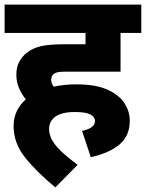

<svg xmlns="http://www.w3.org/2000/svg" viewBox="-20 -642 633 833"><path d="M336 -74Q392 -86 392 -116Q392 -135 372 -145.5Q352 -156 304 -156Q249 -156 221 -136.5Q193 -117 193 -82Q193 -60 204 -38Q215 -16 241.5 10.5Q268 37 317 73L220 171Q139 104 89 41.5Q39 -21 39 -95Q39 -131 53 -160Q67 -189 92 -211Q75 -232 63 -258.5Q51 -285 51 -319Q51 -351 63.5 -374Q76 -397 95 -412Q121 -433 157 -441.5Q193 -450 262 -450H351V-499H0V-622H593V-499H503V-331H263Q240 -331 229.5 -328.5Q219 -326 213 -321Q202 -312 202 -295Q202 -281 213 -266Q258 -276 311 -276Q394 -276 445 -253.5Q496 -231 519.5 -195Q543 -159 543 -118Q543 -54 500 -16.5Q457 21 374 40Z"/></svg>

Font: Noto Sans ExtraBold
Style: Regular
Weight: 800
Designer: Monotype Design Team
Foundry: Monotype Imaging Inc.
Version: Version 2.007